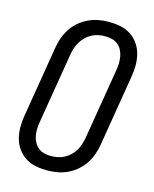

<svg xmlns="http://www.w3.org/2000/svg" viewBox="-113 -819 726 904"><g transform="rotate(15 250.0 -367.5)"><path d="M204 8Q175 8 147.5 2.5Q120 -3 97.5 -17.5Q75 -32 59.5 -54Q44 -76 37 -102.5Q30 -129 30 -157.5Q30 -186 35 -214L92 -559Q96 -584 104.5 -608.5Q113 -633 127.5 -655Q142 -677 162.5 -694.5Q183 -712 207 -723Q231 -734 256 -738.5Q281 -743 305 -743Q334 -743 361.5 -737.5Q389 -732 411.5 -717.5Q434 -703 449.5 -681Q465 -659 472 -632.5Q479 -606 479 -577.5Q479 -549 474 -521L417 -176Q413 -151 404.5 -126.5Q396 -102 381.5 -80Q367 -58 346.5 -40.5Q326 -23 302.5 -12Q279 -1 253.5 3.5Q228 8 204 8ZM205 -62Q221 -62 237.5 -65.5Q254 -69 269 -77Q284 -85 297 -97.5Q310 -110 318.5 -124.5Q327 -139 332 -155Q337 -171 340 -187L397 -532Q400 -549 400.5 -566.5Q401 -584 398 -600Q395 -616 387.5 -630.5Q380 -645 367.5 -655Q355 -665 338.5 -669Q322 -673 304 -673Q288 -673 271.5 -669.5Q255 -666 240 -658Q225 -650 212.5 -637.5Q200 -625 191 -610.5Q182 -596 177 -580Q172 -564 169 -548L112 -203Q109 -186 108.5 -168.5Q108 -151 111 -135Q114 -119 122 -104.5Q130 -90 142.5 -80Q155 -70 171 -66Q187 -62 205 -62Z"/></g></svg>

Font: Iosevka SS04
Style: Italic
Weight: 400
Italic angle: -9°
Monospace: yes
Designer: Belleve Invis
Foundry: Belleve Invis
Version: Version 19.0.0; ttfautohint (v1.8.4)